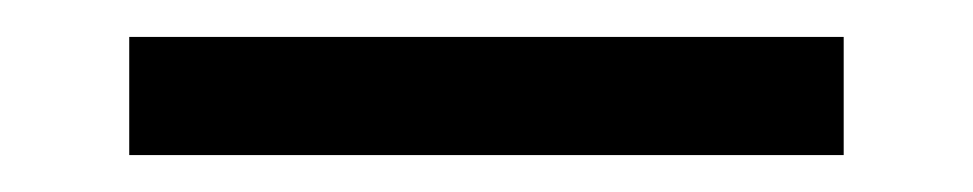

<svg xmlns="http://www.w3.org/2000/svg" viewBox="-20 -20 527 104"><path d="M50 0H437V64H50Z"/></svg>

Font: Prompt Light
Style: Regular
Weight: 300
Designer: Katatrad Team
Foundry: CadsonDemak
Version: Version 1.001